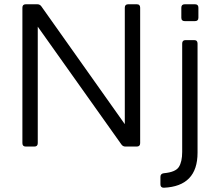

<svg xmlns="http://www.w3.org/2000/svg" viewBox="-20 -687 1030 900"><path d="M101 0Q85 0 85 -16V-651Q85 -667 101 -667H155Q167 -667 174 -657L565 -105V-651Q565 -667 581 -667H621Q637 -667 637 -651V-16Q637 0 621 0H568Q556 0 549 -10L157 -562V-16Q157 0 141 0ZM846 -588Q830 -588 830 -604V-651Q830 -667 846 -667H894Q910 -667 910 -651V-604Q910 -588 894 -588ZM748 193Q732 193 732 177V142Q732 127 748 125Q803 120 818.5 95.5Q834 71 834 25V-483Q834 -499 850 -499H890Q906 -499 906 -483V29Q906 186 748 193Z"/></svg>

Font: Pitagon Sans
Style: Regular
Weight: 400
Designer: Travis Tran
Foundry: Pitagon
Version: Version 1.001; ttfautohint (v1.8.4.7-5d5b);gftools[0.9.26]